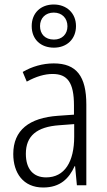

<svg xmlns="http://www.w3.org/2000/svg" viewBox="-20 -824 475 854"><path d="M220 -612C277 -612 318 -650 318 -708C318 -766 276 -804 219 -804C161 -804 121 -766 121 -708C121 -648 162 -612 220 -612ZM220 -648C180 -648 158 -673 158 -708C158 -743 182 -768 219 -768C256 -768 280 -743 280 -707C280 -672 256 -648 220 -648ZM219 -542C170 -542 122 -528 81 -504L99 -461C141 -484 179 -495 214 -495C280 -495 309 -457 309 -355V-314L238 -309C110 -300 39 -245 39 -139C39 -55 83 10 172 10C248 10 287 -30 312 -85H314L322 0H364V-359C364 -485 320 -542 219 -542ZM244 -267 310 -272V-216C310 -105 268 -35 185 -35C129 -35 95 -71 95 -140C95 -219 143 -260 244 -267Z"/></svg>

Font: Noto Sans Armenian Condensed Light
Style: Regular
Weight: 300
Width: 3
Designer: Monotype Design Team
Foundry: Monotype Imaging Inc.
Version: Version 2.008